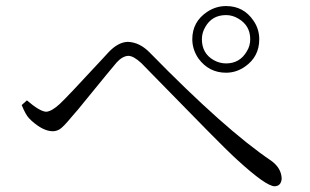

<svg xmlns="http://www.w3.org/2000/svg" viewBox="-20 -699 1040 644"><path d="M738.3 -455.1Q680.7 -455.1 645.5 -502.9Q625 -533.2 625 -567.4Q625 -626 674.8 -659.2Q704.1 -678.7 738.3 -678.7Q796.9 -678.7 830.1 -629.9Q849.6 -601.6 849.6 -567.4Q849.6 -508.8 801.8 -475.6Q772.5 -455.1 738.3 -455.1ZM738.3 -648.4Q690.4 -648.4 668 -607.4Q657.2 -588.9 657.2 -567.4Q657.2 -519.5 697.3 -497.1Q716.8 -486.3 738.3 -486.3Q784.2 -486.3 807.6 -526.4Q819.3 -544.9 819.3 -567.4Q819.3 -613.3 779.3 -636.7Q759.8 -648.4 738.3 -648.4ZM77.1 -302.7Q66.4 -313.5 52.7 -346.7L70.3 -362.3Q113.3 -325.2 134.8 -324.2Q153.3 -325.2 180.7 -350.6Q203.1 -371.1 321.3 -499Q335.9 -514.6 343.8 -523.4Q376 -557.6 408.2 -558.6Q448.2 -557.6 482.4 -522.5Q735.4 -263.7 890.6 -159.2Q923.8 -134.8 924.8 -99.6Q922.9 -75.2 901.4 -74.2Q872.1 -74.2 773.4 -165Q767.6 -169.9 761.7 -175.8Q724.6 -210 493.2 -447.3Q469.7 -471.7 454.1 -487.3Q427.7 -511.7 410.2 -511.7Q390.6 -510.7 371.1 -489.3Q366.2 -484.4 241.2 -331.1Q229.5 -317.4 221.7 -308.6Q190.4 -270.5 178.7 -264.6Q168 -258.8 157.2 -258.8Q125 -258.8 85.9 -293.9Q81.1 -298.8 77.1 -302.7Z"/></svg>

Font: GenYoMin JP Light
Style: Regular
Weight: 300
Version: Version 1.001;PS 1;hotconv 16.6.51;makeotf.lib2.5.65220 DEVE